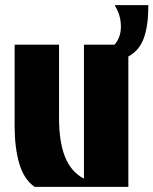

<svg xmlns="http://www.w3.org/2000/svg" viewBox="-20 -728 598 748"><path d="M115 0Q73 -29 55 -91Q37 -153 37 -237V-554H210V-267Q210 -175 233.5 -116.5Q257 -58 307 -32V-554H480V0ZM378 -519Q451 -553 451 -624Q451 -669 428 -705L429 -708H558Q558 -629 540.5 -580Q523 -531 480 -508Z"/></svg>

Font: Tac One
Style: Regular
Weight: 400
Designer: Oluseyi Olusanya, David Udoh, Eyiyemi Adegbite, Mirko Velimirović
Version: Version 1.003; ttfautohint (v1.8.4.7-5d5b)